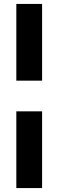

<svg xmlns="http://www.w3.org/2000/svg" viewBox="-20 -746 296 976"><path d="M63 -336V-726H194V-336ZM63 210V-180H194V210Z"/></svg>

Font: Archivo SemiCondensed Black
Style: Regular
Weight: 900
Width: 4
Designer: Hector Gatti
Foundry: Omnibus-Type
Version: Version 2.001